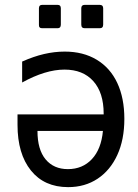

<svg xmlns="http://www.w3.org/2000/svg" viewBox="-20 -755 568 789"><path d="M153 -639Q139 -639 140 -654V-721Q140 -735 153 -735H217Q230 -735 230 -721V-654Q230 -639 217 -639ZM328 -639Q314 -639 314 -654V-721Q314 -735 328 -735H390Q404 -735 404 -721V-654Q404 -639 390 -639ZM260 14Q162 14 107 -54.5Q52 -123 52 -242V-285H406V-288Q406 -374 363.5 -421.5Q321 -469 245 -469Q167 -469 71 -416V-502Q118 -523 161 -533Q204 -543 246 -543Q322 -543 377.5 -509.5Q433 -476 462 -414Q491 -352 491 -266.5Q491 -181 462 -118Q433 -55 381 -20.5Q329 14 260 14ZM259 -60Q319 -60 357.5 -101Q396 -142 403 -217H134Q134 -140 167.5 -100Q201 -60 259 -60Z"/></svg>

Font: PlemolJP
Style: Regular
Weight: 400
Monospace: yes
Version: v2.0.4; ttfautohint (v1.8.4.7-5d5b-dirty) -l 6 -r 45 -G 200 